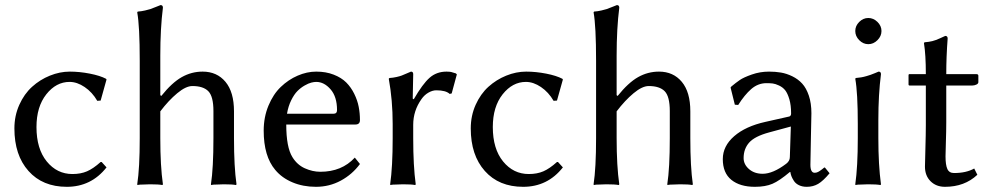

<svg xmlns="http://www.w3.org/2000/svg" viewBox="-20 -718 3872 748"><path d="M251 -398.9Q198.7 -398.9 160.4 -350.6Q122.1 -302.2 122.1 -223.1Q122.1 -138.2 162.1 -89.1Q202.1 -40 262.2 -40Q294.4 -40 318.8 -50.5Q343.3 -61 372.1 -86.9H376L395 -65.9Q335.4 9.8 240.2 9.8Q146 9.8 91.1 -51.8Q36.1 -113.3 36.1 -217.8Q36.1 -267.1 55.2 -309.6Q74.2 -352.1 105 -379.9Q135.7 -407.7 174.3 -423.3Q212.9 -439 252 -439Q289.6 -439 329.8 -431.2Q370.1 -423.3 393.1 -411.1L395 -408.2L372.1 -326.2L358.9 -325.2Q339.4 -358.9 309.8 -378.9Q280.3 -398.9 251 -398.9Z M811.5 -180.2V-285.2Q811.5 -342.3 791.7 -362.5Q772 -382.8 729.5 -382.8Q704.1 -382.8 670.4 -354.7Q636.7 -326.7 604.5 -284.2V-180.2Q604.5 -70.8 614.7 0L612.8 2.9Q598.6 0 564.5 0Q548.8 0 536.6 1Q524.4 1 520 2L515.6 2.9L514.6 0Q524.4 -63 524.4 -180.2V-481Q524.4 -616.7 514.6 -669.9L516.6 -672.9Q530.8 -673.8 545.2 -677.2Q559.6 -680.7 565.7 -682.6Q571.8 -684.6 587.9 -691.2Q604 -697.8 605.5 -698.2Q614.7 -698.2 614.7 -688Q604.5 -607.4 604.5 -501V-347.2L608.4 -344.2Q649.9 -396 688 -417.5Q726.1 -439 769.5 -439Q825.2 -439 858.4 -399.2Q891.6 -359.4 891.6 -284.2V-180.2Q891.6 -67.4 901.4 0L899.4 2.9Q885.7 0 851.6 0Q835.9 0 823.7 1Q811.5 1 807.1 2L802.7 2.9L801.8 0Q811.5 -63 811.5 -180.2Z M1362.3 -104 1382.3 -79.1Q1352.5 -38.6 1307.9 -14.4Q1263.2 9.8 1210.9 9.8Q1160.6 9.8 1119.4 -7.6Q1078.1 -24.9 1052.2 -56.2Q1007.3 -109.4 1007.3 -209Q1007.3 -261.7 1025.9 -306.4Q1044.4 -351.1 1074 -379.4Q1103.5 -407.7 1139.6 -423.3Q1175.8 -439 1211.9 -439Q1250 -439 1280 -427.2Q1310.1 -415.5 1328.9 -396.7Q1347.7 -377.9 1360.1 -352.5Q1372.6 -327.1 1377.4 -302Q1382.3 -276.9 1382.3 -250Q1382.3 -232.9 1364.3 -232.9H1095.2Q1095.2 -144.5 1119.1 -106Q1137.7 -75.7 1167.7 -62.3Q1197.8 -48.8 1228 -48.8Q1311.5 -48.8 1362.3 -104ZM1098.1 -274.9H1279.3Q1293 -274.9 1293 -289.1Q1293 -341.3 1267.8 -370.1Q1242.7 -398.9 1211.9 -398.9Q1203.6 -398.9 1192.9 -396.2Q1182.1 -393.6 1167 -385Q1151.9 -376.5 1138.9 -363.5Q1126 -350.6 1114.5 -327.4Q1103 -304.2 1098.1 -274.9Z M1591.8 -331.1Q1626.5 -391.1 1653.6 -415Q1680.7 -439 1719.7 -439Q1726.6 -439 1731.2 -438.5Q1735.8 -438 1737.8 -437.5Q1739.7 -437 1745.8 -435.1Q1752 -433.1 1755.9 -432.1L1759.8 -428.2L1739.7 -354L1731.9 -352.1Q1716.8 -366.2 1679.7 -366.2Q1665 -366.2 1649.2 -357.2Q1633.3 -348.1 1622.1 -332Q1589.8 -286.6 1589.8 -231.9V-180.2Q1589.8 -71.3 1599.6 0L1597.7 2.9Q1584 0 1549.8 0Q1534.2 0 1522 1Q1509.8 1 1505.4 2L1501 2.9L1500 0Q1509.8 -67.9 1509.8 -180.2V-234.9Q1509.8 -328.1 1494.6 -411.1L1497.1 -414.1Q1511.7 -415 1524.7 -418Q1537.6 -420.9 1544.7 -423.6Q1551.8 -426.3 1563.7 -431.6Q1575.7 -437 1581.1 -439Q1589.8 -439 1589.8 -429.2L1587.9 -334Z M2028.8 -398.9Q1976.6 -398.9 1938.2 -350.6Q1899.9 -302.2 1899.9 -223.1Q1899.9 -138.2 1939.9 -89.1Q1980 -40 2040 -40Q2072.3 -40 2096.7 -50.5Q2121.1 -61 2149.9 -86.9H2153.8L2172.9 -65.9Q2113.3 9.8 2018.1 9.8Q1923.8 9.8 1868.9 -51.8Q1814 -113.3 1814 -217.8Q1814 -267.1 1833 -309.6Q1852.1 -352.1 1882.8 -379.9Q1913.6 -407.7 1952.1 -423.3Q1990.7 -439 2029.8 -439Q2067.4 -439 2107.7 -431.2Q2147.9 -423.3 2170.9 -411.1L2172.9 -408.2L2149.9 -326.2L2136.7 -325.2Q2117.2 -358.9 2087.6 -378.9Q2058.1 -398.9 2028.8 -398.9Z M2589.4 -180.2V-285.2Q2589.4 -342.3 2569.6 -362.5Q2549.8 -382.8 2507.3 -382.8Q2481.9 -382.8 2448.2 -354.7Q2414.6 -326.7 2382.3 -284.2V-180.2Q2382.3 -70.8 2392.6 0L2390.6 2.9Q2376.5 0 2342.3 0Q2326.7 0 2314.5 1Q2302.2 1 2297.9 2L2293.5 2.9L2292.5 0Q2302.2 -63 2302.2 -180.2V-481Q2302.2 -616.7 2292.5 -669.9L2294.4 -672.9Q2308.6 -673.8 2323 -677.2Q2337.4 -680.7 2343.5 -682.6Q2349.6 -684.6 2365.7 -691.2Q2381.8 -697.8 2383.3 -698.2Q2392.6 -698.2 2392.6 -688Q2382.3 -607.4 2382.3 -501V-347.2L2386.2 -344.2Q2427.7 -396 2465.8 -417.5Q2503.9 -439 2547.4 -439Q2603 -439 2636.2 -399.2Q2669.4 -359.4 2669.4 -284.2V-180.2Q2669.4 -67.4 2679.2 0L2677.2 2.9Q2663.6 0 2629.4 0Q2613.8 0 2601.6 1Q2589.4 1 2585 2L2580.6 2.9L2579.6 0Q2589.4 -63 2589.4 -180.2Z M3137.2 -76.2Q3137.2 -44.9 3153.8 -44.9Q3160.6 -44.9 3167 -48.1Q3173.3 -51.3 3182.4 -58.3Q3191.4 -65.4 3191.9 -65.9L3194.8 -64L3211.9 -43Q3187 -13.2 3167.5 -1.7Q3147.9 9.8 3123 9.8Q3105.5 9.8 3092.5 3.4Q3079.6 -2.9 3073 -13.2Q3066.4 -23.4 3063.2 -31.7Q3060.1 -40 3059.1 -47.9H3057.1Q3016.6 -13.7 2989.3 -2Q2961.9 9.8 2920.9 9.8Q2862.8 9.8 2829.3 -17.3Q2795.9 -44.4 2795.9 -98.1Q2795.9 -148.9 2840.3 -187.5Q2884.8 -226.1 2961.9 -243.2L3055.2 -264.2Q3062 -266.6 3062 -275.9Q3062 -308.1 3055.2 -331.3Q3048.3 -354.5 3039.1 -366.2Q3029.8 -377.9 3015.1 -384.8Q3000.5 -391.6 2990.2 -392.8Q2980 -394 2965.8 -394Q2933.1 -394 2906.7 -371.1Q2880.4 -348.1 2856 -309.1L2842.8 -310.1L2826.2 -377L2829.1 -380.9Q2847.2 -396 2862.1 -406.2Q2877 -416.5 2908.9 -427.7Q2940.9 -439 2976.1 -439Q3001 -439 3022.7 -435.3Q3044.4 -431.6 3066.9 -420.7Q3089.4 -409.7 3105.2 -392.3Q3121.1 -375 3131.1 -345.5Q3141.1 -315.9 3141.1 -276.9Q3141.1 -273.4 3139.2 -183.1Q3137.2 -92.8 3137.2 -76.2ZM3061 -225.1 2976.1 -202.1Q2920.4 -187 2898.7 -162.6Q2877 -138.2 2877 -102.1Q2877 -77.6 2897.9 -59.3Q2918.9 -41 2951.2 -41Q2991.2 -41 3043 -80.1Q3057.1 -90.8 3057.1 -106Z M3321.8 -234.9Q3321.8 -357.4 3312 -411.1L3314 -414.1Q3325.2 -415 3335.4 -416.7Q3345.7 -418.5 3356 -421.6Q3366.2 -424.8 3371.6 -426.5Q3377 -428.2 3388.7 -433.1Q3400.4 -438 3402.8 -439Q3412.1 -439 3412.1 -429.2Q3401.9 -349.1 3401.9 -251V-180.2Q3401.9 -75.2 3412.1 0L3410.2 2.9Q3396 0 3361.8 0Q3346.2 0 3334 1Q3321.8 1 3317.4 2L3313 2.9L3312 0Q3321.8 -67.9 3321.8 -180.2ZM3327.4 -561.5Q3312 -577.1 3312 -597.2Q3312 -617.2 3327.4 -632.6Q3342.8 -647.9 3362.8 -647.9Q3382.8 -647.9 3398.4 -632.6Q3414.1 -617.2 3414.1 -597.2Q3414.1 -577.1 3398.4 -561.5Q3382.8 -545.9 3362.8 -545.9Q3342.8 -545.9 3327.4 -561.5Z M3586.9 -429.2Q3586.9 -504.9 3579.6 -549.8L3581.5 -553.2Q3600.1 -554.7 3612.5 -557.9Q3625 -561 3642.1 -568.8Q3659.2 -576.7 3662.6 -578.1Q3671.9 -578.1 3671.9 -567.9Q3666.5 -497.1 3666.5 -429.2H3783.7Q3791.5 -429.2 3791.5 -422.9V-397.9Q3791.5 -392.1 3783.7 -388.4Q3775.9 -384.8 3767.6 -384.8H3666.5V-242.2Q3666.5 -208.5 3665 -164.3Q3663.6 -120.1 3663.6 -108.9Q3663.6 -75.7 3670.7 -59.8Q3677.7 -43.9 3696.8 -43.9Q3744.1 -43.9 3775.4 -61.5L3787.6 -37.1Q3737.8 9.8 3661.6 9.8Q3627 9.8 3605.2 -12Q3583.5 -33.7 3583.5 -68.8Q3583.5 -80.1 3585.2 -138.7Q3586.9 -197.3 3586.9 -231V-384.8H3523.9Q3519.5 -384.8 3519.5 -389.2V-424.8Q3519.5 -429.2 3522.5 -429.2Z"/></svg>

Font: Linux Biolinum
Style: Regular
Weight: 400
Designer: Philipp H. Poll
Foundry: Philipp H. Poll
Version: Version 0.6.4